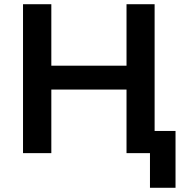

<svg xmlns="http://www.w3.org/2000/svg" viewBox="-20 -725 889 909"><path d="M690 164V0H582V-105H811V164ZM89 0V-705H223V-414H579V-705H712V0H579V-301H223V0Z"/></svg>

Font: Nunito Sans 9pt
Style: Bold
Weight: 700
Version: Version 3.101;gftools[0.9.27]